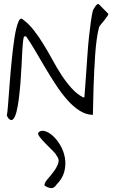

<svg xmlns="http://www.w3.org/2000/svg" viewBox="-20 -608 594 972"><path d="M23.4 -7.8Q21.5 -9.8 18.6 -15.6Q15.6 -21.5 14.6 -23.4Q17.6 -36.1 21 -80.6Q24.4 -125 28.8 -183.6Q33.2 -242.2 39.6 -305.7Q45.9 -369.1 53.7 -418.9Q61.5 -468.8 72.3 -495.6Q83 -522.5 96.7 -508.8Q126 -487.3 151.4 -454.6Q176.8 -421.9 200.2 -383.8Q223.6 -345.7 245.6 -305.2Q267.6 -264.6 291.5 -228Q315.4 -191.4 342.3 -161.6Q369.1 -131.8 400.4 -115.2H407.2Q409.2 -138.7 411.6 -173.3Q414.1 -208 417 -249Q419.9 -290 422.9 -333.5Q425.8 -377 430.2 -418.5Q434.6 -460 439.5 -495.1Q444.3 -530.3 450.2 -554.7Q451.2 -556.6 454.6 -563Q458 -569.3 462.4 -575.7Q466.8 -582 471.7 -585.9Q476.6 -589.8 481.4 -585.9L527.3 -539.1Q530.3 -536.1 523.9 -526.9Q517.6 -517.6 508.8 -506.3Q500 -495.1 491.2 -484.9Q482.4 -474.6 481.4 -469.7Q474.6 -444.3 469.7 -408.7Q464.8 -373 461.9 -332.5Q459 -292 457 -249Q455.1 -206.1 453.6 -165.5Q452.1 -125 451.7 -88.9Q451.2 -52.7 450.2 -26.4Q415 -27.3 382.8 -47.9Q350.6 -68.4 320.8 -102.1Q291 -135.7 263.2 -178.2Q235.4 -220.7 209.5 -264.2Q183.6 -307.6 159.2 -349.6Q134.8 -391.6 112.3 -423.8H103.5Q99.6 -423.8 97.2 -402.8Q94.7 -381.8 92.8 -348.6Q90.8 -315.4 88.9 -272.9Q86.9 -230.5 83.5 -188Q80.1 -145.5 75.2 -106.9Q70.3 -68.4 63.5 -42Q56.6 -15.6 46.9 -4.9Q37.1 5.9 23.4 -7.8ZM205.1 331.1Q204.1 318.4 219.7 300.3Q235.4 282.2 251 261.7Q266.6 241.2 274.4 219.7Q282.2 198.2 265.6 178.7Q262.7 170.9 246.6 154.8Q230.5 138.7 212.9 121.1Q195.3 103.5 182.6 87.4Q169.9 71.3 173.8 63.5Q186.5 49.8 207 55.7Q227.5 61.5 248 80.1Q268.6 98.6 285.6 127.9Q302.7 157.2 308.6 190.9Q314.5 224.6 305.7 260.3Q296.9 295.9 265.6 327.1Q254.9 344.7 239.3 344.2Q223.6 343.8 205.1 331.1Z"/></svg>

Font: Give You Glory
Style: Regular
Weight: 400
Designer: Kimberly Geswein
Foundry: Kimberly Geswein
Version: Version 1.002